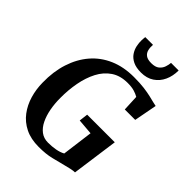

<svg xmlns="http://www.w3.org/2000/svg" viewBox="-279 -1114 1249 1249"><g transform="rotate(45 345.0 -490.0)"><path d="M316 8Q243.5 8 191.2 -18Q139 -44 105.5 -88.5Q72 -133 55.5 -189.2Q39 -245.5 38.5 -305.5Q36.5 -405.5 63 -487.5Q89.5 -569.5 140.5 -628.8Q191.5 -688 265.2 -720Q339 -752 433 -752Q490 -752 528 -747Q566 -742 592.2 -735.8Q618.5 -729.5 638.5 -724.5Q645.5 -723 652.2 -721.5Q659 -720 666 -718.5L636 -560.5H540L535 -671Q517 -681.5 492.8 -688.8Q468.5 -696 431.5 -696Q364.5 -696 318 -664.8Q271.5 -633.5 243.5 -579.5Q215.5 -525.5 202.8 -457.8Q190 -390 190.5 -316.5Q190.5 -265 199.2 -218Q208 -171 226 -134Q244 -97 272 -75.8Q300 -54.5 339.5 -54.5Q375.5 -54.5 408.2 -60.5Q441 -66.5 464 -79.5L492 -293.5L383.5 -302.5L391 -363.5H645L600.5 -42Q585.5 -42 562.2 -37Q539 -32 517.5 -26Q477 -15.5 429.8 -3.8Q382.5 8 316 8ZM444.5 -804.5Q399 -804.5 370 -818.8Q341 -833 325.2 -856.2Q309.5 -879.5 303.8 -906Q298 -932.5 299 -957.5Q299.5 -965.5 300 -973.2Q300.5 -981 301.5 -987.5H372.5Q370.5 -962 375.8 -941Q381 -920 398 -907.5Q415 -895 448.5 -895Q485.5 -895 504.2 -910.5Q523 -926 530.2 -947.8Q537.5 -969.5 538.5 -987.5H608.5Q608.5 -936 589.5 -894.8Q570.5 -853.5 533.8 -829Q497 -804.5 444.5 -804.5Z"/></g></svg>

Font: Merriweather 28pt
Style: Bold Italic
Weight: 700
Italic angle: -7.8°
Version: Version 2.101